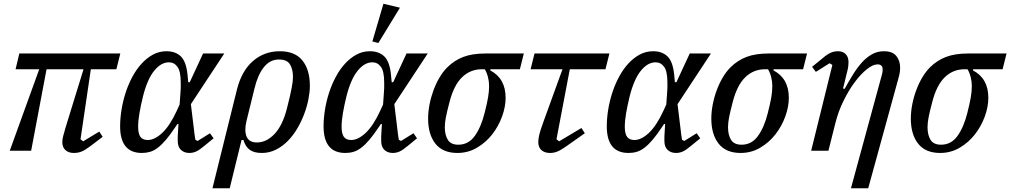

<svg xmlns="http://www.w3.org/2000/svg" viewBox="-20 -803 5383 1023"><path d="M189 -434H63L83 -518H621L600 -434H464L409 -61L423 -50L509 -102L527 -74L461 -24Q433 -3 414.5 4.5Q396 12 373 12Q346 12 329 -3Q312 -18 312 -46Q312 -59 316 -75.5Q320 -92 328 -119L425 -434H228L146 0H32Z M997 -248 1013 -117Q1016 -87 1021 -58L1033 -52L1099 -93L1118 -66L1069 -26Q1043 -4 1025.5 4Q1008 12 989 12Q962 12 944.5 -4Q927 -20 927 -52Q927 -63 927 -75.5Q927 -88 929 -111L931 -142H925L915 -127Q887 -85 864.5 -58.5Q842 -32 821 -16Q800 0 779.5 6Q759 12 736 12Q620 12 620 -130Q620 -172 627.5 -218.5Q635 -265 649.5 -309.5Q664 -354 685.5 -394Q707 -434 734.5 -464Q762 -494 795 -512Q828 -530 867 -530Q915 -530 943.5 -502.5Q972 -475 979 -406L983 -365H991L1062 -518H1175ZM767 -57Q804 -57 844.5 -95Q885 -133 922 -213L937 -246L941 -302Q943 -322 943 -334Q943 -346 943 -363Q943 -423 925.5 -447Q908 -471 880 -471Q838 -471 801.5 -426Q765 -381 742 -290Q730 -241 723 -200Q716 -159 716 -128Q716 -90 728.5 -73.5Q741 -57 767 -57Z M1242 -324Q1267 -425 1327.5 -477.5Q1388 -530 1471 -530Q1552 -530 1591.5 -480.5Q1631 -431 1631 -346Q1631 -314 1623.5 -275Q1616 -236 1601 -196Q1586 -156 1564 -118.5Q1542 -81 1513.5 -52Q1485 -23 1450 -5.5Q1415 12 1375 12Q1334 12 1311 -4.5Q1288 -21 1277 -57H1267L1204 200H1112ZM1349 -44Q1400 -44 1443 -89.5Q1486 -135 1509 -226Q1519 -265 1525 -291.5Q1531 -318 1534.5 -337Q1538 -356 1539.5 -369Q1541 -382 1541 -393Q1541 -434 1525 -460Q1509 -486 1466 -486Q1418 -486 1385.5 -444.5Q1353 -403 1336 -332L1293 -157Q1281 -106 1294 -75Q1307 -44 1349 -44Z M2081 -248 2097 -117Q2100 -87 2105 -58L2117 -52L2183 -93L2202 -66L2153 -26Q2127 -4 2109.5 4Q2092 12 2073 12Q2046 12 2028.5 -4Q2011 -20 2011 -52Q2011 -63 2011 -75.5Q2011 -88 2013 -111L2015 -142H2009L1999 -127Q1971 -85 1948.5 -58.5Q1926 -32 1905 -16Q1884 0 1863.5 6Q1843 12 1820 12Q1704 12 1704 -130Q1704 -172 1711.5 -218.5Q1719 -265 1733.5 -309.5Q1748 -354 1769.5 -394Q1791 -434 1818.5 -464Q1846 -494 1879 -512Q1912 -530 1951 -530Q1999 -530 2027.5 -502.5Q2056 -475 2063 -406L2067 -365H2075L2146 -518H2259ZM1851 -57Q1888 -57 1928.5 -95Q1969 -133 2006 -213L2021 -246L2025 -302Q2027 -322 2027 -334Q2027 -346 2027 -363Q2027 -423 2009.5 -447Q1992 -471 1964 -471Q1922 -471 1885.5 -426Q1849 -381 1826 -290Q1814 -241 1807 -200Q1800 -159 1800 -128Q1800 -90 1812.5 -73.5Q1825 -57 1851 -57ZM2023 -783 2111 -762 1996 -574 1964 -582Z M2593 -434 2592 -428Q2674 -385 2674 -282Q2674 -234 2655 -182Q2636 -130 2602.5 -87Q2569 -44 2521.5 -16Q2474 12 2417 12Q2339 12 2300 -37.5Q2261 -87 2261 -171Q2261 -207 2268.5 -246Q2276 -285 2289.5 -321.5Q2303 -358 2321.5 -389.5Q2340 -421 2363 -444Q2400 -481 2448 -499.5Q2496 -518 2567 -518H2771L2750 -434ZM2422 -32Q2476 -32 2509.5 -78.5Q2543 -125 2562 -201Q2575 -252 2580.5 -284Q2586 -316 2586 -345Q2586 -368 2580 -392Q2574 -416 2563 -434H2547Q2486 -434 2442 -391.5Q2398 -349 2375 -259Q2361 -206 2355.5 -177Q2350 -148 2350 -125Q2350 -84 2366 -58Q2382 -32 2422 -32Z M2828 -518H3227L3206 -434H3016L2945 -61L2959 -50L3078 -121L3096 -93L2995 -22Q2968 -3 2949.5 4.5Q2931 12 2911 12Q2882 12 2865 -3Q2848 -18 2848 -46Q2848 -62 2853 -84Q2858 -106 2874 -150L2977 -434H2807Z M3590 -248 3606 -117Q3609 -87 3614 -58L3626 -52L3692 -93L3711 -66L3662 -26Q3636 -4 3618.5 4Q3601 12 3582 12Q3555 12 3537.5 -4Q3520 -20 3520 -52Q3520 -63 3520 -75.5Q3520 -88 3522 -111L3524 -142H3518L3508 -127Q3480 -85 3457.5 -58.5Q3435 -32 3414 -16Q3393 0 3372.5 6Q3352 12 3329 12Q3213 12 3213 -130Q3213 -172 3220.5 -218.5Q3228 -265 3242.5 -309.5Q3257 -354 3278.5 -394Q3300 -434 3327.5 -464Q3355 -494 3388 -512Q3421 -530 3460 -530Q3508 -530 3536.5 -502.5Q3565 -475 3572 -406L3576 -365H3584L3655 -518H3768ZM3360 -57Q3397 -57 3437.5 -95Q3478 -133 3515 -213L3530 -246L3534 -302Q3536 -322 3536 -334Q3536 -346 3536 -363Q3536 -423 3518.5 -447Q3501 -471 3473 -471Q3431 -471 3394.5 -426Q3358 -381 3335 -290Q3323 -241 3316 -200Q3309 -159 3309 -128Q3309 -90 3321.5 -73.5Q3334 -57 3360 -57Z M4102 -434 4101 -428Q4183 -385 4183 -282Q4183 -234 4164 -182Q4145 -130 4111.5 -87Q4078 -44 4030.5 -16Q3983 12 3926 12Q3848 12 3809 -37.5Q3770 -87 3770 -171Q3770 -207 3777.5 -246Q3785 -285 3798.5 -321.5Q3812 -358 3830.5 -389.5Q3849 -421 3872 -444Q3909 -481 3957 -499.5Q4005 -518 4076 -518H4280L4259 -434ZM3931 -32Q3985 -32 4018.5 -78.5Q4052 -125 4071 -201Q4084 -252 4089.5 -284Q4095 -316 4095 -345Q4095 -368 4089 -392Q4083 -416 4072 -434H4056Q3995 -434 3951 -391.5Q3907 -349 3884 -259Q3870 -206 3864.5 -177Q3859 -148 3859 -125Q3859 -84 3875 -58Q3891 -32 3931 -32Z M4415 -457 4400 -466 4327 -420 4307 -447 4362 -492Q4389 -515 4407 -522.5Q4425 -530 4445 -530Q4471 -530 4486 -514.5Q4501 -499 4501 -472Q4501 -461 4499.5 -448.5Q4498 -436 4493 -418L4472 -332L4480 -329Q4501 -367 4523 -403Q4545 -439 4570 -467.5Q4595 -496 4624.5 -513Q4654 -530 4690 -530Q4735 -530 4755.5 -505Q4776 -480 4776 -442Q4776 -416 4767 -386L4606 200H4514L4680 -409Q4683 -422 4683 -432Q4683 -460 4656 -460Q4631 -460 4598.5 -434Q4566 -408 4534 -365Q4502 -322 4474 -265Q4446 -208 4431 -147L4394 0H4302Z M5165 -434 5164 -428Q5246 -385 5246 -282Q5246 -234 5227 -182Q5208 -130 5174.5 -87Q5141 -44 5093.5 -16Q5046 12 4989 12Q4911 12 4872 -37.5Q4833 -87 4833 -171Q4833 -207 4840.5 -246Q4848 -285 4861.5 -321.5Q4875 -358 4893.5 -389.5Q4912 -421 4935 -444Q4972 -481 5020 -499.5Q5068 -518 5139 -518H5343L5322 -434ZM4994 -32Q5048 -32 5081.5 -78.5Q5115 -125 5134 -201Q5147 -252 5152.5 -284Q5158 -316 5158 -345Q5158 -368 5152 -392Q5146 -416 5135 -434H5119Q5058 -434 5014 -391.5Q4970 -349 4947 -259Q4933 -206 4927.5 -177Q4922 -148 4922 -125Q4922 -84 4938 -58Q4954 -32 4994 -32Z"/></svg>

Font: IBM Plex Serif Text
Style: Italic
Weight: 450
Italic angle: -14°
Designer: Mike Abbink, Paul van der Laan, Pieter van Rosmalen
Foundry: Bold Monday
Version: Version 3.001